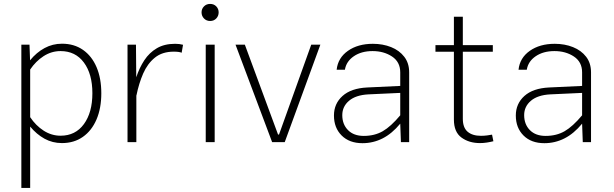

<svg xmlns="http://www.w3.org/2000/svg" viewBox="-20 -715 3090 966"><path d="M87.4 -490.2H128.4L131.3 -411.6Q163.6 -451.2 204.1 -473.1Q244.6 -495.1 292 -495.1Q353 -495.1 397.5 -464.1Q441.9 -433.1 465.8 -377.2Q489.7 -321.3 489.7 -245.6Q489.7 -170.4 465.6 -114Q441.4 -57.6 397 -26.4Q352.5 4.9 291.5 4.9Q244.1 4.9 204.1 -17.1Q164.1 -39.1 131.8 -78.1V230.5H87.4ZM284.7 -458Q238.8 -458 199.2 -432.4Q159.7 -406.7 131.8 -365.2V-125.5Q160.2 -83 199.7 -57.6Q239.3 -32.2 284.7 -32.2Q359.4 -32.2 402.1 -90.6Q444.8 -148.9 444.8 -246.1Q444.8 -342.8 402.1 -400.4Q359.4 -458 284.7 -458Z M621.6 -490.2H664.1L665.5 -326.2Q681.2 -374 706.3 -412.1Q731.4 -450.2 769.3 -472.4Q807.1 -494.6 860.8 -494.6Q883.3 -494.6 900.9 -489.7L894 -449.7Q881.3 -455.1 854.5 -455.1Q796.4 -455.1 759.3 -425Q722.2 -395 700.4 -345.2Q678.7 -295.4 666.5 -234.9L666 -235.4V0H621.6Z M994.1 -652.8Q994.1 -670.4 1006.3 -682.9Q1018.6 -695.3 1037.1 -695.3Q1056.2 -695.3 1068.1 -682.9Q1080.1 -670.4 1080.1 -652.8Q1080.1 -634.8 1068.1 -622.1Q1056.2 -609.4 1037.1 -609.4Q1018.6 -609.4 1006.3 -622.1Q994.1 -634.8 994.1 -652.8ZM1015.1 -490.2H1060.1V0H1015.1Z M1383.8 -38.1 1545.9 -490.2H1591.8L1412.6 0H1349.1L1165 -490.2H1211.9L1378.9 -38.1Z M2038.6 -351.1V0H1997.1L1993.7 -92.8Q1952.1 -42.5 1904.8 -18.6Q1857.4 5.4 1803.7 5.4Q1737.8 5.4 1699 -33.2Q1660.2 -71.8 1660.2 -133.8Q1660.2 -193.4 1703.4 -232.2Q1746.6 -271 1827.6 -274.9L1993.7 -282.7V-351.1Q1993.7 -403.3 1952.4 -430.7Q1911.1 -458 1854.5 -458Q1798.3 -458 1760.3 -432.1Q1722.2 -406.2 1715.3 -364.3H1673.8Q1680.2 -423.8 1730.5 -459.2Q1780.8 -494.6 1856 -494.6Q1906.2 -494.6 1947.8 -478Q1989.3 -461.4 2013.9 -429.4Q2038.6 -397.5 2038.6 -351.1ZM1702.1 -135.7Q1702.1 -89.4 1731 -60.3Q1759.8 -31.2 1810.1 -31.2Q1864.7 -31.2 1905.8 -54.9Q1946.8 -78.6 1993.7 -134.8V-247.6L1833.5 -240.2Q1770 -236.8 1736.1 -208Q1702.1 -179.2 1702.1 -135.7Z M2455.6 -37.6 2462.4 -4.4Q2446.8 -0.5 2429.4 2.2Q2412.1 4.9 2395 4.9Q2339.8 4.9 2301.8 -22.9Q2263.7 -50.8 2263.7 -113.3V-454.6H2170.9V-487.8H2263.7V-630.9H2308.6V-487.8H2459.5V-454.6H2308.6V-117.2Q2308.6 -72.8 2332.8 -52.2Q2356.9 -31.7 2399.9 -31.7Q2415.5 -31.7 2430.9 -33.7Q2446.3 -35.6 2455.6 -37.6Z M2953.6 -351.1V0H2912.1L2908.7 -92.8Q2867.2 -42.5 2819.8 -18.6Q2772.5 5.4 2718.8 5.4Q2652.8 5.4 2614 -33.2Q2575.2 -71.8 2575.2 -133.8Q2575.2 -193.4 2618.4 -232.2Q2661.6 -271 2742.7 -274.9L2908.7 -282.7V-351.1Q2908.7 -403.3 2867.4 -430.7Q2826.2 -458 2769.5 -458Q2713.4 -458 2675.3 -432.1Q2637.2 -406.2 2630.4 -364.3H2588.9Q2595.2 -423.8 2645.5 -459.2Q2695.8 -494.6 2771 -494.6Q2821.3 -494.6 2862.8 -478Q2904.3 -461.4 2929 -429.4Q2953.6 -397.5 2953.6 -351.1ZM2617.2 -135.7Q2617.2 -89.4 2646 -60.3Q2674.8 -31.2 2725.1 -31.2Q2779.8 -31.2 2820.8 -54.9Q2861.8 -78.6 2908.7 -134.8V-247.6L2748.5 -240.2Q2685.1 -236.8 2651.1 -208Q2617.2 -179.2 2617.2 -135.7Z"/></svg>

Font: Estedad-FD ExtraLight
Style: Regular
Weight: 200
Designer: Amin Abedi
Version: Version 7.3